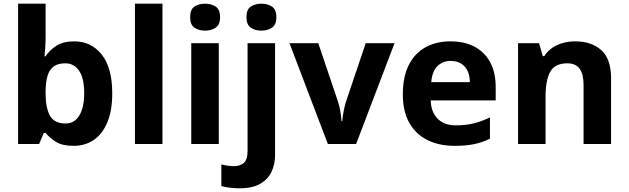

<svg xmlns="http://www.w3.org/2000/svg" viewBox="-20 -780 3405 1040"><path d="M227 -583Q227 -552 225 -522Q223 -492 221 -475H227Q249 -509 286 -532.5Q323 -556 382 -556Q474 -556 531 -484.5Q588 -413 588 -274Q588 -181 561.5 -117.5Q535 -54 488 -22Q441 10 378 10Q318 10 283.5 -11.5Q249 -33 227 -60H217L192 0H78V-760H227ZM334 -437Q295 -437 272 -421Q249 -405 238.5 -372.5Q228 -340 227 -291V-275Q227 -196 250.5 -153.5Q274 -111 336 -111Q382 -111 409 -153.5Q436 -196 436 -276Q436 -356 408.5 -396.5Q381 -437 334 -437Z M860 0H711V-760H860Z M1165 -546V0H1016V-546ZM1091 -760Q1124 -760 1148 -744.5Q1172 -729 1172 -686.8Q1172 -646 1148 -630Q1124 -614 1091 -614Q1056.7 -614 1033.4 -630Q1010 -646 1010 -686.8Q1010 -729 1033.4 -744.5Q1056.7 -760 1091 -760Z M1277 240Q1252 240 1224.5 236.5Q1197 233 1179 228V111Q1197 115 1213 117.5Q1229 120 1249 120Q1279 120 1300 103Q1321 86 1321 37V-546H1470V59Q1470 109 1451 150Q1432 191 1389.5 215.5Q1347 240 1277 240ZM1315 -687Q1315 -729 1338.5 -744.5Q1362 -760 1396 -760Q1429 -760 1453 -744.5Q1477 -729 1477 -687Q1477 -646 1453 -630Q1429 -614 1396 -614Q1362 -614 1338.5 -630Q1315 -646 1315 -687Z M1756 0 1548 -546H1704L1809 -235Q1815 -217 1819.5 -197Q1824 -177 1826.5 -158Q1829 -139 1830 -123H1834Q1835 -140 1838 -159Q1841 -178 1845.5 -197.5Q1850 -217 1856 -235L1961 -546H2117L1909 0Z M2420 -556Q2496 -556 2550.5 -527Q2605 -498 2635 -443Q2665 -388 2665 -308V-236H2313Q2315 -173 2350.5 -137Q2386 -101 2449 -101Q2502 -101 2545 -111.5Q2588 -122 2634 -144V-29Q2594 -9 2549.5 0.5Q2505 10 2442 10Q2360 10 2297 -20.5Q2234 -51 2198 -113Q2162 -175 2162 -269Q2162 -365 2194.5 -428.5Q2227 -492 2285 -524Q2343 -556 2420 -556ZM2421 -450Q2378 -450 2349.5 -422Q2321 -394 2316 -335H2525Q2525 -368 2513.5 -394Q2502 -420 2479 -435Q2456 -450 2421 -450Z M3096 -556Q3184 -556 3237 -508.5Q3290 -461 3290 -356V0H3141V-319Q3141 -378 3120 -407.5Q3099 -437 3053 -437Q2985 -437 2960 -390.5Q2935 -344 2935 -257V0H2786V-546H2900L2920 -476H2928Q2946 -504 2972 -521.5Q2998 -539 3030 -547.5Q3062 -556 3096 -556Z"/></svg>

Font: Noto Sans Kannada
Style: Regular
Weight: 400
Designer: Jelle Bosma - Monotype Design Team
Foundry: Monotype Imaging Inc.
Version: Version 2.003